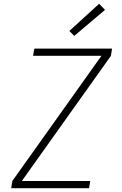

<svg xmlns="http://www.w3.org/2000/svg" viewBox="-20 -991 640 1011"><path d="M39 0 45 -38 514 -697H154L161 -735H570L564 -697L95 -38H455L449 0ZM371 -802 345 -828 502 -971 533 -939Z"/></svg>

Font: Iosevka SS04 XLt Ex
Style: Italic
Weight: 200
Width: 7
Italic angle: -9°
Monospace: yes
Designer: Belleve Invis
Foundry: Belleve Invis
Version: Version 19.0.0; ttfautohint (v1.8.4)